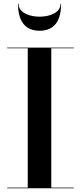

<svg xmlns="http://www.w3.org/2000/svg" viewBox="-20 -1004 432 1024"><path d="M79 -984H76C76 -905.5 103.5 -840 191 -840C278.5 -840 306 -905.5 306 -984H303C303 -936.5 245 -915 191 -915C137 -915 79 -936.5 79 -984ZM18.5 -3.5V0H373.5V-3.5H253.5V-746.5H373.5V-750H18.5V-746.5H128V-3.5Z"/></svg>

Font: Bodoni* 48pt Medium
Style: Regular
Weight: 500
Version: Version 2.3